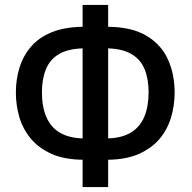

<svg xmlns="http://www.w3.org/2000/svg" viewBox="-20 -744 774 774"><path d="M416 -636Q513 -635 572 -599Q631 -563 657.5 -503.5Q684 -444 684 -371Q684 -319 669.5 -270.5Q655 -222 623.5 -184.5Q592 -147 541 -124Q490 -101 416 -100V10H313V-100Q238 -101 187 -124Q136 -147 104 -185.5Q72 -224 58 -272Q44 -320 44 -371Q44 -425 59 -472.5Q74 -520 105.5 -556.5Q137 -593 188.5 -614Q240 -635 313 -636V-724H416ZM313 -549Q253 -547 217 -525.5Q181 -504 165 -464.5Q149 -425 149 -372Q149 -314 166.5 -273Q184 -232 220 -210Q256 -188 313 -186ZM416 -186Q473 -188 509 -210.5Q545 -233 562 -274Q579 -315 579 -372Q579 -426 563 -465Q547 -504 511 -525.5Q475 -547 416 -549Z"/></svg>

Font: Noto Sans Display SemiCondensed Medium
Style: Regular
Weight: 500
Width: 4
Designer: Monotype Design Team
Foundry: Monotype Imaging Inc.
Version: Version 2.003